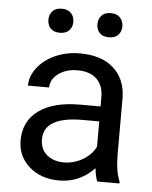

<svg xmlns="http://www.w3.org/2000/svg" viewBox="-52 -765 649 819"><g transform="rotate(5 272.0 -355.5)"><path d="M394.5 0H489.3V-7.8C476.9 -36.5 470.7 -75 470.7 -123.5V-366.7C469.4 -420.1 451.5 -462 417 -492.4C382.5 -522.9 334.8 -538.1 273.9 -538.1C235.5 -538.1 200.3 -530.9 168.2 -516.6C136.1 -502.3 110.8 -482.8 92 -458.3C73.3 -433.7 64 -408.2 64 -381.8H154.8C154.8 -404.9 165.7 -424.6 187.5 -440.9C209.3 -457.2 236.3 -465.3 268.6 -465.3C305.3 -465.3 333.2 -456 352.1 -437.3C370.9 -418.5 380.4 -393.4 380.4 -361.8V-320.3H292.5C216.6 -320.3 157.8 -305.1 116 -274.7C74.1 -244.2 53.2 -201.5 53.2 -146.5C53.2 -101.2 69.9 -63.9 103.3 -34.4C136.6 -5 179.4 9.8 231.4 9.8C289.7 9.8 339.8 -12 381.8 -55.7C385.1 -29 389.3 -10.4 394.5 0ZM244.6 -68.8C215 -68.8 190.8 -76.8 171.9 -92.8C153 -108.7 143.6 -130.9 143.6 -159.2C143.6 -224 198.9 -256.3 309.6 -256.3H380.4V-147.9C369 -124.5 350.6 -105.5 325.2 -90.8C299.8 -76.2 272.9 -68.8 244.6 -68.8ZM126.5 -669.4C126.5 -654.8 130.9 -642.6 139.9 -632.8C148.8 -623 162.1 -618.2 179.7 -618.2C197.3 -618.2 210.6 -623 219.7 -632.8C228.8 -642.6 233.4 -654.8 233.4 -669.4C233.4 -684.1 228.8 -696.4 219.7 -706.3C210.6 -716.2 197.3 -721.2 179.7 -721.2C162.1 -721.2 148.8 -716.2 139.9 -706.3C130.9 -696.4 126.5 -684.1 126.5 -669.4ZM336.4 -668.5C336.4 -653.8 340.9 -641.6 349.9 -631.8C358.8 -622.1 372.1 -617.2 389.6 -617.2C407.2 -617.2 420.6 -622.1 429.7 -631.8C438.8 -641.6 443.4 -653.8 443.4 -668.5C443.4 -683.1 438.8 -695.5 429.7 -705.6C420.6 -715.7 407.2 -720.7 389.6 -720.7C372.1 -720.7 358.8 -715.7 349.9 -705.6C340.9 -695.5 336.4 -683.1 336.4 -668.5Z"/></g></svg>

Font: Roboto1
Style: rg
Weight: 400
Designer: Google
Version: Version 2.137; 2017